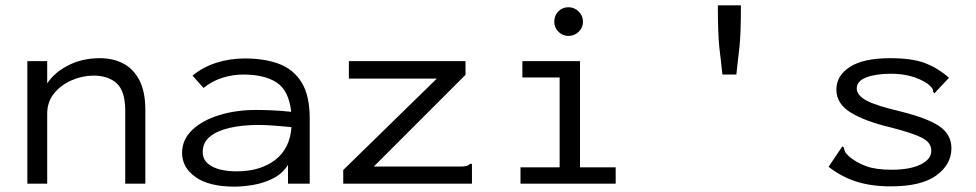

<svg xmlns="http://www.w3.org/2000/svg" viewBox="-20 -685 3640 716"><path d="M82 0V-457H156V-374Q183 -415 235 -441.5Q287 -468 353 -468Q401 -468 439 -448.5Q477 -429 499.5 -386.5Q522 -344 522 -275V0H447V-273Q447 -345 415.5 -374Q384 -403 329 -403Q287 -403 247 -385.5Q207 -368 181.5 -336.5Q156 -305 156 -261V0Z M854 11Q760 11 709.5 -24.5Q659 -60 659 -115Q659 -164 696.5 -200Q734 -236 797 -255.5Q860 -275 935 -275Q963 -275 996.5 -273.5Q1030 -272 1066 -268Q1057 -348 1011.5 -377.5Q966 -407 887 -407Q848 -407 809.5 -395Q771 -383 739 -357L698 -403Q737 -435 787 -451Q837 -467 893 -467Q966 -467 1020 -447Q1074 -427 1104.5 -378Q1135 -329 1135 -243V0H1054V-70Q1033 -37 998 -19.5Q963 -2 924.5 4.5Q886 11 854 11ZM736 -119Q736 -92 754 -76Q772 -60 800.5 -53Q829 -46 862 -46Q950 -46 1005.5 -88Q1061 -130 1067 -211Q1036 -214 1003 -216.5Q970 -219 943 -219Q885 -219 838 -208.5Q791 -198 763.5 -176Q736 -154 736 -119Z M1260 -51 1609 -392H1281V-457H1716V-406L1374 -64H1696Q1713 -64 1720 -66Q1727 -68 1733 -74H1740V0H1260Z M1921 0V-61H2067V-396H1928V-457H2143V-61H2276V0ZM2100 -551Q2078 -551 2062.5 -566.5Q2047 -582 2047 -604Q2047 -627 2062 -642.5Q2077 -658 2100 -658Q2122 -658 2138 -642Q2154 -626 2154 -604Q2154 -582 2138 -566.5Q2122 -551 2100 -551Z M2657 -665H2743Q2743 -605 2741.5 -569Q2740 -533 2737.5 -508.5Q2735 -484 2732 -461.5Q2729 -439 2726 -407H2674Q2671 -439 2668 -461.5Q2665 -484 2662.5 -508Q2660 -532 2658.5 -568.5Q2657 -605 2657 -665Z M3302 10Q3229 10 3173 -8Q3117 -26 3070 -63L3115 -130L3121 -139L3127 -135Q3128 -126 3131.5 -119Q3135 -112 3147 -101Q3173 -79 3209.5 -65.5Q3246 -52 3304 -52Q3373 -52 3413 -71.5Q3453 -91 3453 -123Q3453 -153 3419.5 -170.5Q3386 -188 3305 -209Q3207 -232 3153 -265Q3099 -298 3099 -351Q3099 -403 3149.5 -435.5Q3200 -468 3300 -468Q3382 -468 3430 -449.5Q3478 -431 3519 -395L3472 -345L3465 -337L3460 -342Q3460 -351 3455.5 -357Q3451 -363 3439 -373Q3383 -410 3303 -410Q3247 -410 3211 -396.5Q3175 -383 3175 -355Q3175 -330 3210.5 -310.5Q3246 -291 3340 -269Q3443 -243 3485.5 -212.5Q3528 -182 3528 -132Q3528 -72 3472 -31Q3416 10 3302 10Z"/></svg>

Font: Inconsolata Expanded
Style: Regular
Weight: 400
Width: 7
Monospace: yes
Designer: Raph Levien, Cyreal, Brenton Simpson
Foundry: Raph Levien, Cyreal, Google
Version: Version 3.000; ttfautohint (v1.8.2.53-6de2)